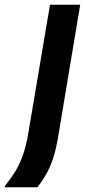

<svg xmlns="http://www.w3.org/2000/svg" viewBox="-78 -670 360 815"><path d="M-57.5 125V120Q-33.3 90 -14.6 60Q4.2 30 18.8 -10.4Q33.3 -50.8 43.3 -111.7L134.2 -650H262.5L170 -96.7Q160.8 -39.2 148.3 -0.8Q135.8 37.5 119.6 66.7Q103.3 95.8 80.8 125Z"/></svg>

Font: Familjen Grotesk SemiBold
Style: Italic
Weight: 600
Italic angle: -9.46201°
Designer: Anders Wikstroem, Jonas Baeckman, Matilda Gysing, Kristian Moeller
Foundry: Familjen STHLM AB
Version: Version 2.002